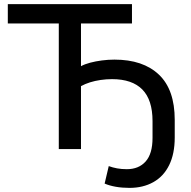

<svg xmlns="http://www.w3.org/2000/svg" viewBox="-20 -725 929 934"><path d="M610 189Q574 189 543 183.5Q512 178 489 168L509 83Q528 90 549.5 94Q571 98 597 98Q655 98 688.5 60.5Q722 23 722 -54V-136Q722 -239 672.5 -289.5Q623 -340 525 -340Q497 -340 469.5 -336Q442 -332 418 -324.5Q394 -317 374 -306V0H266V-611H18V-705H622V-611H374V-403Q392 -413 418.5 -420Q445 -427 475.5 -431Q506 -435 537 -435Q676 -435 753 -362Q830 -289 830 -142V-56Q830 23 803 78Q776 133 726 161Q676 189 610 189Z"/></svg>

Font: Nunito Sans 9pt SemiBold
Style: Regular
Weight: 600
Version: Version 3.101;gftools[0.9.27]